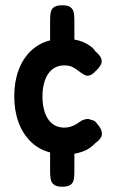

<svg xmlns="http://www.w3.org/2000/svg" viewBox="-20 -630 449 728"><path d="M216 78Q195 78 185 70.5Q175 63 172.5 50.5Q170 38 170 24V-52Q127 -63 96.5 -93Q66 -123 50 -167Q34 -211 34 -265Q34 -319 50 -363Q66 -407 96.5 -436.5Q127 -466 170 -477V-556Q170 -572 172.5 -584Q175 -596 185 -603Q195 -610 216 -610Q238 -610 247.5 -602.5Q257 -595 259.5 -583Q262 -571 262 -555V-480Q280 -477 295.5 -470.5Q311 -464 323 -455Q335 -446 341 -436Q352 -427 359.5 -416.5Q367 -406 365 -391Q362 -383 356.5 -375.5Q351 -368 343 -361Q322 -337 302 -345Q288 -353 276.5 -362Q265 -371 253.5 -376.5Q242 -382 223 -382Q196 -382 177.5 -366.5Q159 -351 150 -324.5Q141 -298 141 -264Q141 -230 150 -203.5Q159 -177 177 -162Q195 -147 222 -146Q236 -146 247.5 -149.5Q259 -153 269.5 -159.5Q280 -166 290 -173Q298 -177 307.5 -178.5Q317 -180 327 -175Q337 -174 344.5 -165.5Q352 -157 360 -145Q369 -129 365.5 -115.5Q362 -102 341 -87Q332 -77 319.5 -68.5Q307 -60 292.5 -55Q278 -50 262 -47V24Q262 39 259.5 51.5Q257 64 247 71Q237 78 216 78Z"/></svg>

Font: Fredoka SemiCondensed Medium
Style: Regular
Weight: 500
Width: 4
Designer: Ben Nathan
Foundry: Milena B. Brandão, Ben Nathan
Version: Version 2.001